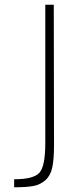

<svg xmlns="http://www.w3.org/2000/svg" viewBox="-20 -721 344 814"><path d="M208 -701 209 -105Q209 -45 201.5 -10.5Q194 24 172.5 43Q151 62 122 67.5Q93 73 40 73V39Q122 39 147 11.5Q172 -16 172 -115V-701Z"/></svg>

Font: TypoPRO Titillium Maps
Style: 1 wt
Weight: 100
Designer: Campivisivi
Foundry: Accademia di Belle Arti di Urbino and students of MA course of Visual design
Version: Version 001.001